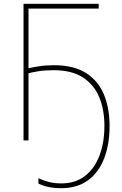

<svg xmlns="http://www.w3.org/2000/svg" viewBox="-20 -734 640 1004"><path d="M300 250Q229 250 181 226V198Q210 211 237.5 218Q265 225 301 225Q374 225 424 186.5Q474 148 500 80Q526 12 526 -76Q526 -160 499 -225.5Q472 -291 413.5 -329Q355 -367 259 -367Q215 -367 181.5 -361.5Q148 -356 129 -351V0H103V-714H496V-689H129V-377Q150 -382 185 -387.5Q220 -393 262 -393Q367 -393 431 -351.5Q495 -310 524 -238.5Q553 -167 553 -76Q553 21 524.5 94.5Q496 168 440 209Q384 250 300 250Z"/></svg>

Font: Noto Sans Mono Thin
Style: Regular
Weight: 100
Designer: Monotype Design Team
Foundry: Monotype Imaging Inc.
Version: Version 2.014